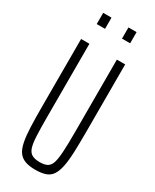

<svg xmlns="http://www.w3.org/2000/svg" viewBox="-221 -917 792 981"><g transform="rotate(30 175.0 -426.0)"><path d="M176 8Q139 8 115 -1Q91 -10 77 -29.5Q63 -49 56 -83.5Q49 -118 47 -168.5Q45 -219 45 -289V-688H94V-257Q94 -189 96 -146Q98 -103 105.5 -79.5Q113 -56 130 -46.5Q147 -37 176 -37Q205 -37 221 -46.5Q237 -56 244 -79.5Q251 -103 253.5 -146Q256 -189 256 -257V-688H305V-289Q305 -219 303 -168.5Q301 -118 294 -84Q287 -50 273.5 -29.5Q260 -9 236 -0.5Q212 8 176 8ZM76 -794V-860H125V-794ZM225 -794V-860H273V-794Z"/></g></svg>

Font: Saira UltraCondensed Light
Style: Regular
Weight: 300
Width: 1
Designer: Hector Gatti with collaboration of the Omnibus-Type team
Foundry: Omnibus-Type
Version: Version 1.101